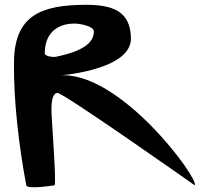

<svg xmlns="http://www.w3.org/2000/svg" viewBox="-20 -770 862 798"><path d="M166.1 -548C166.1 -630.4 215.4 -672 290.1 -672C313.2 -672 370.1 -660.7 370.1 -640C370.1 -598.5 338.1 -560 212.1 -534C200.9 -531.7 166.1 -535.9 166.1 -548ZM194.1 -300C194.1 -319.8 190.6 -380.2 218.1 -384C240.1 -387 789.1 0 789.1 0C812.3 -20.9 474.4 -484.6 221.1 -456C203.7 -454 524.1 -473.1 524.1 -609C524.1 -726.6 442.3 -750 338.1 -750C148.4 -750 40.4 -704.3 38.1 -513C36.2 -347.4 59.1 -161.9 89.1 0C92.6 18.7 207.1 0 207.1 0C214.7 -15.9 194.1 -280.1 194.1 -300Z"/></svg>

Font: Rocketfuel
Style: Regular
Weight: 400
Designer: Mew Too
Foundry: Cannot Into Space Fonts.
Version: Version 0.27